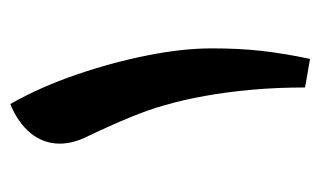

<svg xmlns="http://www.w3.org/2000/svg" viewBox="-148 -626 638 383"><g transform="rotate(-90 171.5 -434.0)"><path d="M246 -135 189 -145Q189 -201 184.5 -251Q180 -301 172 -345.5Q164 -390 153 -427Q145 -456 129 -495Q113 -534 89 -584Q77 -610 77 -634Q77 -667 98 -692.5Q119 -718 156 -733Q190 -673 214.5 -601.5Q239 -530 253 -459.5Q267 -389 267 -331Q267 -276 262 -231.5Q257 -187 246 -135Z"/></g></svg>

Font: Noto Naskh Arabic UI
Style: Regular
Weight: 400
Designer: Monotype Design Team, David Williams, Mohamad Dakak and Nizar Qandah
Foundry: Monotype Imaging Inc.
Version: Version 2.014